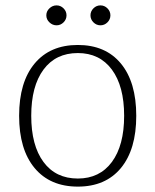

<svg xmlns="http://www.w3.org/2000/svg" viewBox="-20 -681 577 713"><path d="M51 -251Q51 -376 108.5 -445Q166 -514 269 -514Q372 -514 429 -445Q486 -376 486 -251Q486 -126 429 -57Q372 12 269 12Q166 12 108.5 -57Q51 -126 51 -251ZM441 -251Q441 -361 395.5 -422.5Q350 -484 269 -484Q187 -484 141.5 -422.5Q96 -361 96 -251Q96 -141 141.5 -79.5Q187 -18 269 -18Q350 -18 395.5 -79.5Q441 -141 441 -251ZM152 -624Q152 -639 163.5 -650Q175 -661 190 -661Q205 -661 216 -650Q227 -639 227 -624Q227 -609 216 -598Q205 -587 190 -587Q175 -587 163.5 -598Q152 -609 152 -624ZM316 -624Q316 -639 327 -650Q338 -661 353 -661Q368 -661 379 -650Q390 -639 390 -624Q390 -609 379 -598Q368 -587 353 -587Q338 -587 327 -598Q316 -609 316 -624Z"/></svg>

Font: Arima Madurai ExtraLight
Style: Regular
Weight: 275
Designer: Joana Correia and Natanael Gama
Foundry: NDISCOVER
Version: Version 1.019